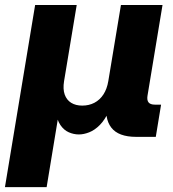

<svg xmlns="http://www.w3.org/2000/svg" viewBox="-45 -556 701 780"><path d="M-24.9 204.1 97.7 -535.6H266.6L215.3 -226.6Q210 -194.3 217.8 -172.1Q225.6 -149.9 244.1 -138.4Q262.7 -127 289.1 -127Q316.4 -127 338.4 -138.4Q360.4 -149.9 375 -172.1Q389.6 -194.3 395 -226.6L446.3 -535.6H615.2L554.2 -167Q551.3 -148.9 558.6 -139.9Q565.9 -130.9 584.5 -130.9H609.4L587.9 0H508.3Q436 0 407 -37.8Q377.9 -75.7 389.6 -146.5L397.9 -195.8H423.3Q414.6 -141.1 397.9 -105.2Q381.3 -69.3 360.6 -48.3Q339.8 -27.3 317.6 -18.6Q295.4 -9.8 275.4 -9.8Q254.4 -9.8 234.4 -18.6Q214.4 -27.3 200.2 -48.3Q186 -69.3 181.2 -105.2Q176.3 -141.1 185.1 -195.8H210.4L144.5 204.1Z"/></svg>

Font: Inter 20pt ExtraBold
Style: Italic
Weight: 800
Italic angle: -9.3988°
Version: Version 4.001;git-66647c0bb